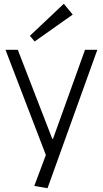

<svg xmlns="http://www.w3.org/2000/svg" viewBox="-20 -803 542 1014"><path d="M161 179 233 -13 227 28 9 -540H74L256 -70H260L429 -540H494L231 191ZM364 -726 163 -584 138 -614 317 -783Z"/></svg>

Font: Pathway Extreme 8pt Thin 12pt ExtraLight
Style: Regular
Weight: 250
Version: Version 1.001;gftools[0.9.26]